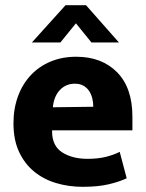

<svg xmlns="http://www.w3.org/2000/svg" viewBox="-20 -710 564 741"><path d="M491 -207H181V-203Q181 -147 220 -122Q259 -97 318 -97Q359 -97 390 -105Q421 -113 442 -124L469 -22Q442 -9 400.5 1Q359 11 299 11Q245 11 196.5 -3.5Q148 -18 111.5 -48Q75 -78 53.5 -124Q32 -170 32 -234Q32 -291 49.5 -338.5Q67 -386 99 -420Q131 -454 175.5 -472.5Q220 -491 274 -491Q373 -491 432 -431Q491 -371 491 -260ZM340 -298Q340 -315 336 -331Q332 -347 323.5 -359.5Q315 -372 301.5 -379.5Q288 -387 269 -387Q234 -387 211 -362.5Q188 -338 184 -296ZM439 -546H333L273 -620L213 -546H103L233 -690H312Z"/></svg>

Font: Mukta ExtraBold
Style: Regular
Weight: 800
Designer: Girish Dalvi and Yashodeep Gholap
Foundry: Ek Type
Version: Version 2.538;PS 1.002;hotconv 16.6.51;makeotf.lib2.5.65220;